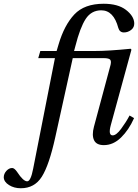

<svg xmlns="http://www.w3.org/2000/svg" viewBox="-92 -762 736 1024"><path d="M-72 184Q-72 165 -58 149.5Q-44 134 -27 134Q-15 134 0 156Q32 205 53 205Q72 205 85 137L201 -452H112L123 -490H210L221 -527Q251 -628 304.5 -685Q358 -742 461 -742Q537 -742 579.5 -709.5Q622 -677 624 -639Q625 -616 607.5 -602.5Q590 -589 569 -589Q546 -589 539 -613Q514 -707 448 -707Q395 -707 365 -661Q335 -615 310 -516L303 -490H412Q485 -490 605 -502L609 -497L499 -95Q484 -40 509 -40Q528 -40 554 -75Q580 -110 599 -146L623 -132Q595 -69 553.5 -28.5Q512 12 462 12Q422 12 409.5 -14.5Q397 -41 409 -86L495 -406Q503 -432 497 -442Q491 -452 461 -452H296L203 -31Q170 119 131 180.5Q92 242 19 242Q-17 242 -44 225Q-71 208 -72 184Z"/></svg>

Font: Heuristica
Style: Italic
Weight: 400
Italic angle: -13°
Version: Version 1.0.2